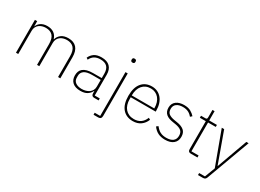

<svg xmlns="http://www.w3.org/2000/svg" viewBox="-29 -1548 3486 2571"><g transform="rotate(30 1714.0 -263.0)"><path d="M100 0V-508H135V-430H138Q145 -448 157.5 -464Q170 -480 188 -492.5Q206 -505 230.5 -512.5Q255 -520 288 -520Q348 -520 389 -492.5Q430 -465 447 -410H450Q464 -458 504.5 -489Q545 -520 614 -520Q698 -520 742 -470.5Q786 -421 786 -326V0H751V-321Q751 -407 715 -448Q679 -489 607 -489Q578 -489 551.5 -481Q525 -473 505 -457Q485 -441 473 -416.5Q461 -392 461 -360V0H426V-321Q426 -408 389 -448.5Q352 -489 282 -489Q253 -489 226.5 -481Q200 -473 179.5 -457Q159 -441 147 -417Q135 -393 135 -361V0Z M1309 0Q1268 0 1266 -42V-79H1262Q1244 -40 1205 -14Q1166 12 1100 12Q1021 12 978 -26Q935 -64 935 -133Q935 -166 945 -193Q955 -220 978.5 -239.5Q1002 -259 1039.5 -269.5Q1077 -280 1132 -280H1265V-348Q1265 -420 1230 -454.5Q1195 -489 1126 -489Q1019 -489 978 -399L953 -416Q974 -463 1015 -491.5Q1056 -520 1127 -520Q1212 -520 1256 -476.5Q1300 -433 1300 -352V-31H1378V0ZM1103 -19Q1136 -19 1165.5 -27.5Q1195 -36 1217 -52Q1239 -68 1252 -92Q1265 -116 1265 -148V-252H1132Q1048 -252 1010 -223.5Q972 -195 972 -148V-120Q972 -70 1008.5 -44.5Q1045 -19 1103 -19Z M1500 -508H1535V149Q1535 200 1487 200H1415V169H1500ZM1518 -665Q1502 -665 1495 -672.5Q1488 -680 1488 -691V-700Q1488 -711 1494.5 -718.5Q1501 -726 1517 -726Q1533 -726 1540 -718.5Q1547 -711 1547 -700V-691Q1547 -680 1540.5 -672.5Q1534 -665 1518 -665Z M1910 12Q1809 12 1750.5 -56Q1692 -124 1692 -254Q1692 -383 1749 -451.5Q1806 -520 1906 -520Q1953 -520 1991.5 -502Q2030 -484 2057.5 -451Q2085 -418 2100 -371.5Q2115 -325 2115 -268V-252H1729V-225Q1729 -178 1741 -140Q1753 -102 1776.5 -75Q1800 -48 1833.5 -33.5Q1867 -19 1910 -19Q2031 -19 2077 -135L2104 -120Q2081 -60 2032 -24Q1983 12 1910 12ZM1906 -489Q1864 -489 1831.5 -474.5Q1799 -460 1776 -433Q1753 -406 1741 -368Q1729 -330 1729 -284V-280H2077V-286Q2077 -332 2064.5 -369.5Q2052 -407 2029.5 -433.5Q2007 -460 1975.5 -474.5Q1944 -489 1906 -489Z M2409 12Q2346 12 2299.5 -11Q2253 -34 2218 -83L2245 -103Q2279 -58 2317.5 -38.5Q2356 -19 2410 -19Q2478 -19 2513 -47Q2548 -75 2548 -128Q2548 -179 2518.5 -204Q2489 -229 2428 -239L2385 -246Q2351 -251 2323.5 -261Q2296 -271 2276.5 -287.5Q2257 -304 2246.5 -328Q2236 -352 2236 -386Q2236 -419 2248.5 -444Q2261 -469 2283.5 -486Q2306 -503 2336.5 -511.5Q2367 -520 2402 -520Q2466 -520 2506 -497.5Q2546 -475 2572 -445L2547 -422Q2536 -435 2522.5 -447Q2509 -459 2492 -468.5Q2475 -478 2452.5 -483.5Q2430 -489 2401 -489Q2341 -489 2305.5 -463Q2270 -437 2270 -387Q2270 -336 2300 -312.5Q2330 -289 2391 -279L2434 -272Q2505 -261 2543.5 -228.5Q2582 -196 2582 -131Q2582 -63 2536 -25.5Q2490 12 2409 12Z M2803 0Q2760 0 2760 -42V-477H2668V-508H2734Q2751 -508 2756.5 -515Q2762 -522 2762 -539V-652H2795V-508H2914V-477H2795V-31H2906V0Z M3369 -508H3404L3156 167Q3148 185 3137 192.5Q3126 200 3104 200H3030V169H3120L3180 10L2989 -508H3026L3196 -38H3199Z"/></g></svg>

Font: IBM Plex Sans Hebrew ExtLt
Style: Regular
Weight: 200
Designer: Mike Abbink, Paul van der Laan, Pieter van Rosmalen, Yanek Iontef
Foundry: Bold Monday
Version: Version 1.3